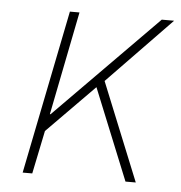

<svg xmlns="http://www.w3.org/2000/svg" viewBox="-42 -518 527 558"><g transform="rotate(5 222.0 -239.0)"><path d="M44 0 140 -478H168L108 -176H110L408 -478H444L258 -286L374 0H344L236 -266L98 -126L72 0Z"/></g></svg>

Font: Source Sans 3 ExtraLight ExtraLight
Style: Italic
Weight: 250
Italic angle: -11°
Version: Version 3.052;hotconv 1.1.0;makeotfexe 2.6.0